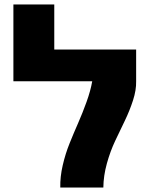

<svg xmlns="http://www.w3.org/2000/svg" viewBox="-20 -838 649 860"><path d="M40 -817.9H223.1V-616.2H589.8V-474.1Q590.8 -435.1 575.9 -388.9Q561 -342.8 539.6 -298.3Q518.1 -253.9 496.1 -207.5Q474.1 -161.1 458.7 -105.7Q443.4 -50.3 442.9 2H250Q249 -46.4 261 -97.9Q272.9 -149.4 291.7 -196Q310.5 -242.7 330.1 -287.1Q349.6 -331.5 367.7 -381.6Q385.7 -431.6 393.1 -474.1H40Z"/></svg>

Font: LT Superior Black
Style: Regular
Weight: 900
Designer: Daniel Lyons
Foundry: LyonsType
Version: Version 2.005